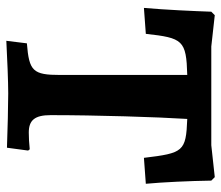

<svg xmlns="http://www.w3.org/2000/svg" viewBox="-66 -627 699 607"><g transform="rotate(90 283.5 -323.5)"><path d="M109 6C166 3 239 0 275 0C312 0 394 2 447 4L456 -63L452 -68C433 -66 415 -65 399 -65C360 -65 344 -84 344 -134C344 -278 350 -472 356 -566C459 -562 464 -554 479 -429L561 -435C556 -488 552 -574 551 -642L540 -653L439 -642H127L28 -653L17 -642C15 -585 11 -496 5 -429L87 -435C100 -552 107 -563 217 -566V-165C217 -78 205 -66 117 -59Z"/></g></svg>

Font: Alegreya SC
Style: Bold
Weight: 700
Designer: Juan Pablo del Peral
Foundry: Huerta Tipografica
Version: Version 2.007;PS 002.007;hotconv 1.0.88;makeotf.lib2.5.64775